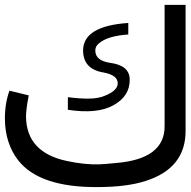

<svg xmlns="http://www.w3.org/2000/svg" viewBox="-125 -762 776 782"><path d="M270.5 0Q35.6 1 -50.8 -108.9Q-104 -177.7 -105 -276.4Q-105.5 -340.8 -86.4 -392.6L-7.8 -373.5Q-19 -318.8 -19 -285.6Q-16.6 -141.1 147 -106.4Q221.2 -90.3 281.7 -92.8Q300.3 -93.3 347.2 -98.1Q547.4 -114.3 545.4 -250V-742.2H630.9V-232.4Q632.8 -77.1 467.8 -24.9Q391.1 0 270.5 0ZM151.4 -366.2Q200.2 -359.9 236.8 -360.4Q273.9 -360.4 300.8 -371.6Q354.5 -392.6 354.5 -422.9Q354.5 -456.1 296.4 -466.8Q212.9 -480.5 213.4 -558.1Q215.3 -656.2 397.5 -668.5V-621.6Q312 -615.7 276.9 -584.5Q263.2 -573.2 263.2 -556.6Q262.7 -514.6 324.7 -505.9Q403.8 -495.1 403.3 -437Q403.8 -370.6 337.4 -333.5Q271.5 -296.4 151.4 -314.9Z"/></svg>

Font: Vazir Code Hack
Style: Code-Hack
Weight: 400
Foundry: DejaVu fonts team - Redesigned by Saber Rastikerdar
Version: Version 1.1.2